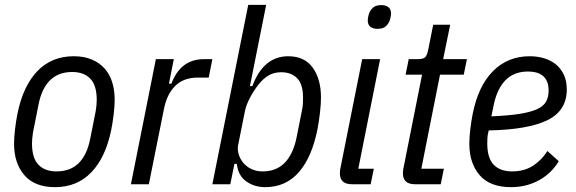

<svg xmlns="http://www.w3.org/2000/svg" viewBox="-20 -760 2378 792"><path d="M207 12Q123 12 80.5 -37.5Q38 -87 38 -167Q38 -193 42 -227Q46 -261 52 -291Q75 -405 134 -466.5Q193 -528 284 -528Q326 -528 357.5 -515Q389 -502 410.5 -478.5Q432 -455 442.5 -422Q453 -389 453 -349Q453 -323 449 -289Q445 -255 439 -225Q416 -111 357 -49.5Q298 12 207 12ZM213 -53Q270 -53 304.5 -87Q339 -121 352 -187L375 -303Q377 -315 378 -327Q379 -339 379 -348Q379 -408 352.5 -435.5Q326 -463 278 -463Q221 -463 186.5 -429Q152 -395 139 -329L116 -213Q114 -201 113 -189Q112 -177 112 -168Q112 -108 138.5 -80.5Q165 -53 213 -53Z M520 0 623 -516H697L677 -415H687Q725 -516 821 -516H856L841 -440H797Q737 -440 702.5 -405.5Q668 -371 656 -309L594 0Z M1004 -740H1078L1011 -405H1021Q1067 -528 1169 -528Q1236 -528 1270 -481Q1304 -434 1304 -358Q1304 -331 1300 -296Q1296 -261 1290 -229Q1267 -112 1213 -50Q1159 12 1074 12Q1029 12 995.5 -12Q962 -36 957 -84H947L930 0H856ZM1063 -53Q1120 -53 1154.5 -88.5Q1189 -124 1203 -191L1226 -307Q1229 -321 1229.5 -334Q1230 -347 1230 -357Q1230 -412 1206 -437Q1182 -462 1140 -462Q1111 -462 1089 -449.5Q1067 -437 1047 -412Q1027 -387 1011 -356.5Q995 -326 990 -300L962 -160Q959 -143 964.5 -124Q970 -105 983 -89Q996 -73 1016.5 -63Q1037 -53 1063 -53Z M1537 -641Q1519 -641 1508 -649.5Q1497 -658 1497 -676Q1497 -685 1501 -700Q1506 -717 1518 -728Q1530 -739 1553 -739Q1571 -739 1582 -730.5Q1593 -722 1593 -704Q1593 -695 1589 -680Q1584 -663 1572 -652Q1560 -641 1537 -641ZM1432 0Q1382 0 1382 -45Q1382 -53 1383 -60Q1384 -67 1386 -75L1474 -516H1548L1458 -64H1522L1509 0Z M1692 0Q1642 0 1642 -45Q1642 -53 1643 -60Q1644 -67 1646 -75L1721 -452H1653L1666 -516H1702Q1726 -516 1734 -524Q1742 -532 1747 -558L1767 -658H1837L1808 -516H1906L1893 -452H1795L1718 -64H1811L1798 0Z M2088 12Q2001 12 1958.5 -37.5Q1916 -87 1916 -167Q1916 -193 1920 -227Q1924 -261 1930 -291Q1953 -406 2014 -467Q2075 -528 2165 -528Q2197 -528 2225 -519.5Q2253 -511 2273.5 -494Q2294 -477 2306 -451.5Q2318 -426 2318 -391Q2318 -303 2237.5 -264Q2157 -225 1996 -222Q1991 -203 1990.5 -190.5Q1990 -178 1990 -168Q1990 -108 2016.5 -80.5Q2043 -53 2093 -53Q2142 -53 2178 -76Q2214 -99 2238 -137L2285 -95Q2254 -44 2202.5 -16Q2151 12 2088 12ZM2158 -465Q2101 -465 2066 -430Q2031 -395 2017 -329L2007 -280Q2076 -283 2121.5 -290Q2167 -297 2194 -309Q2221 -321 2232 -340Q2243 -359 2243 -386Q2243 -410 2236 -425Q2229 -440 2217 -449Q2205 -458 2189.5 -461.5Q2174 -465 2158 -465Z"/></svg>

Font: IBM Plex Sans Cond
Style: Italic
Weight: 400
Width: 3
Italic angle: -11°
Designer: Mike Abbink, Paul van der Laan, Pieter van Rosmalen
Foundry: Bold Monday
Version: Version 1.3